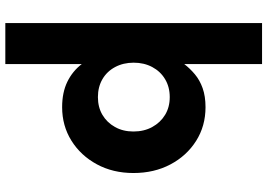

<svg xmlns="http://www.w3.org/2000/svg" viewBox="-158 -602 980 703"><g transform="rotate(90 331.5 -250.0)"><path d="M64 220V-720H214V-435Q230 -456 251.5 -474Q273 -492 302.5 -502.5Q332 -513 372 -513Q441 -513 495.5 -478.5Q550 -444 581.5 -384.5Q613 -325 613 -249Q613 -174 581 -115Q549 -56 494.5 -22Q440 12 372 12Q318 12 279 -7Q240 -26 214 -60V220ZM335 -119Q372 -119 400 -135.5Q428 -152 444.5 -181.5Q461 -211 461 -249Q461 -288 444.5 -318Q428 -348 400 -365Q372 -382 335 -382Q298 -382 269.5 -365Q241 -348 225 -318Q209 -288 209 -250Q209 -212 225 -182Q241 -152 269.5 -135.5Q298 -119 335 -119Z"/></g></svg>

Font: DM Sans 18pt Black
Style: Regular
Weight: 900
Designer: Colophon Foundry, Jonny Pinhorn
Foundry: Colophon Foundry
Version: Version 4.004;gftools[0.9.30]